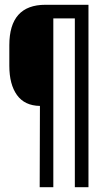

<svg xmlns="http://www.w3.org/2000/svg" viewBox="-20 -720 436 803"><path d="M293 -643H203V63H146L147 -277Q83 -278 51 -322.5Q19 -367 19 -445V-531Q19 -700 170 -700H350V63H293Z"/></svg>

Font: TypoPRO Bebas Neue
Style: Regular
Weight: 400
Designer: Ryoichi Tsunekawa
Foundry: Ryoichi Tsunekawa
Version: Version 001.003